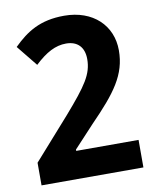

<svg xmlns="http://www.w3.org/2000/svg" viewBox="-82 -788 698 852"><g transform="rotate(-10 267.0 -362.0)"><path d="M495 0V-124H214V-130L307 -230C421 -347 478 -421 478 -531C478 -643 395 -724 265 -724C156 -724 94 -683 34 -624L110 -530C161 -578 204 -601 252 -601C303 -601 333 -571 333 -517C333 -449 300 -402 200 -287L36 -102V0Z"/></g></svg>

Font: Noto Sans Myanmar SemiCondensed
Style: Bold
Weight: 700
Width: 4
Designer: Monotype Design Team
Foundry: Monotype Imaging Inc.
Version: Version 2.107